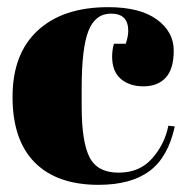

<svg xmlns="http://www.w3.org/2000/svg" viewBox="-20 -506 523 536"><path d="M290 -468Q246 -468 227 -420Q208 -372 208 -261V-209Q208 -110 230 -67Q252 -24 311 -24Q370 -24 405 -64Q440 -104 450 -155L468 -153Q449 -67 398 -29Q346 10 255 10Q139 10 77 -52.5Q15 -115 15 -235.5Q15 -356 85.5 -421Q156 -486 282 -486Q371 -486 418 -451.5Q465 -417 465 -365Q465 -313 442.5 -289Q420 -265 380.5 -265Q341 -265 317 -286Q293 -307 293 -348Q293 -366 298 -384H331Q338 -404 338 -420Q338 -468 290 -468Z"/></svg>

Font: SVN-Abril Fatface
Style: Regular
Weight: 400
Designer: Veronika Burian, Jos? Scaglione
Foundry: TypeTogether
Version: Version 1.001